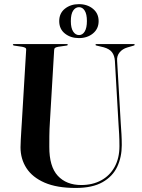

<svg xmlns="http://www.w3.org/2000/svg" viewBox="-20 -918 704 950"><path d="M566.5 -302.5 548.5 -617Q546.5 -643.5 534 -659.8Q521.5 -676 493.5 -684L457.5 -692.5Q454.5 -693.5 453.5 -694.2Q452.5 -695 452.5 -696.5Q452.5 -698 453.5 -699Q454.5 -700 457 -700H642Q644.5 -700 645.5 -699Q646.5 -698 646.5 -696.5Q646.5 -695 645 -694Q643.5 -693 640.5 -692L609.5 -683Q586 -676 571.8 -658.8Q557.5 -641.5 559.5 -617.5L577.5 -307.5Q579.5 -280.5 581 -254Q582.5 -227.5 582.5 -200Q582.5 -141 560 -93Q537.5 -45 487.2 -16.5Q437 12 354.5 12Q261.5 12 201 -14.2Q140.5 -40.5 111 -86Q81.5 -131.5 81.5 -189.5Q81.5 -204 82.8 -227Q84 -250 85.5 -273.2Q87 -296.5 88 -313L109.5 -672Q110 -678.5 105 -681.5Q100 -684.5 90 -686.5L49.5 -692.5Q43.5 -694 43.5 -696.5Q43.5 -698 44.8 -699Q46 -700 48.5 -700H310.5Q313 -700 314.2 -699Q315.5 -698 315.5 -696.5Q315.5 -695 314.2 -694.2Q313 -693.5 309.5 -692.5L267.5 -686.5Q257.5 -684.5 253 -681.5Q248.5 -678.5 248 -671L227 -316.5Q224.5 -278 224.2 -246Q224 -214 224 -192Q223.5 -94 266 -48.2Q308.5 -2.5 382 -2.5Q438 -2.5 480.8 -25.8Q523.5 -49 547.2 -92.2Q571 -135.5 571 -195Q571 -228.5 569.5 -254.5Q568 -280.5 566.5 -302.5ZM370.5 -729.5Q329.5 -729.5 301.2 -752Q273 -774.5 273 -813.5Q273 -852.5 301.2 -875Q329.5 -897.5 370.5 -897.5Q412 -897.5 440 -874.5Q468 -851.5 468 -813.5Q468 -775.5 440 -752.5Q412 -729.5 370.5 -729.5ZM371 -882.5Q353.5 -882.5 342 -865.5Q330.5 -848.5 330.5 -813.5Q330.5 -779.5 342 -762Q353.5 -744.5 371 -744.5Q388.5 -744.5 399.2 -762.2Q410 -780 410 -814Q410 -848 399.2 -865.2Q388.5 -882.5 371 -882.5Z"/></svg>

Font: Fraunces 120pt SemiBold
Style: Regular
Weight: 600
Version: Version 1.000;[b76b70a41]